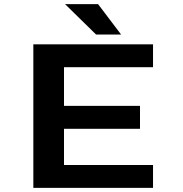

<svg xmlns="http://www.w3.org/2000/svg" viewBox="-20 -916 890 936"><path d="M570.5 -747.5H448.5L297 -896H458ZM726 -588.5H292V-400H662.5V-288H292V-111.5H726V0H142.5V-700H726Z"/></svg>

Font: League Mono Wide SemiBold
Style: Regular
Weight: 600
Width: 8
Designer: Tyler Finck
Foundry: The League of Moveable Type / Tyler Finck
Version: Version 2.210